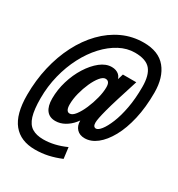

<svg xmlns="http://www.w3.org/2000/svg" viewBox="-193 -836 1001 1078"><g transform="rotate(30 308.0 -297.0)"><path d="M360 80.8Q317.6 98.4 277.6 107.2Q237.6 116 193.6 116Q100.2 116 51.5 56.3Q2.8 -3.4 2.8 -128Q2.8 -223 23 -309.9Q43.2 -396.8 80.7 -469.7Q118.2 -542.6 170.5 -596.5Q222.8 -650.4 287 -680.2Q351.2 -710 424.4 -710Q521.2 -710 568.5 -652.4Q615.8 -594.8 615.8 -496Q615.8 -401 598.1 -324.1Q580.4 -247.2 550 -192.4Q519.6 -137.6 481.9 -108Q444.2 -78.4 403.2 -78.4Q371 -78.4 352.1 -98.3Q333.2 -118.2 333.2 -151.6Q333.2 -163.8 337.2 -177.2Q341.2 -190.6 345.2 -200.4L356.4 -196Q344.4 -165.4 322.5 -138.8Q300.6 -112.2 272 -96.1Q243.4 -80 212.4 -80Q174.4 -80 154.6 -105.9Q134.8 -131.8 134.8 -181.2Q134.8 -238.2 151.8 -294.8Q168.8 -351.4 198.3 -398.1Q227.8 -444.8 263.7 -473.2Q299.6 -501.6 337.4 -501.6Q366.4 -501.6 384.9 -485.3Q403.4 -469 403.4 -436.8L384.8 -407.6L411.4 -495.8H498.2Q473.2 -417.8 456.4 -363.7Q439.6 -309.6 430.3 -274.4Q421 -239.2 416.9 -218.1Q412.8 -197 412.8 -185.6Q412.8 -157.2 432.2 -157.2Q445.6 -157.2 463.9 -180.3Q482.2 -203.4 500.1 -247.2Q518 -291 529.5 -352.3Q541 -413.6 541 -490Q541 -565.8 511.4 -601.1Q481.8 -636.4 409.6 -636.4Q358.8 -636.4 310.4 -610.7Q262 -585 219.8 -539.4Q177.6 -493.8 145.6 -432.4Q113.6 -371 95.6 -298.9Q77.6 -226.8 77.6 -149.2Q77.6 -76.4 90.6 -34.3Q103.6 7.8 132 25.5Q160.4 43.2 205.6 43.2Q241.2 43.2 277.8 34.6Q314.4 26 351 9.4ZM261.4 -156.4Q279 -156.4 297.2 -180.2Q315.4 -204 331.3 -240.7Q347.2 -277.4 357.1 -316.7Q367 -356 367 -387Q367 -407.6 360.2 -417.3Q353.4 -427 339.2 -427Q323.4 -427 305.5 -405.3Q287.6 -383.6 272 -348.9Q256.4 -314.2 246.4 -275.2Q236.4 -236.2 236.4 -201.2Q236.4 -179.2 242.7 -167.8Q249 -156.4 261.4 -156.4Z"/></g></svg>

Font: Geist Mono
Style: Italic
Weight: 400
Italic angle: -12°
Monospace: yes
Designer: Basement.studio, Andrés Briganti, Mateo Zaragoza
Foundry: Basement.studio, Vercel, Andrés Briganti, Guido Ferreyra, Mateo Zaragoza
Version: Version 1.500